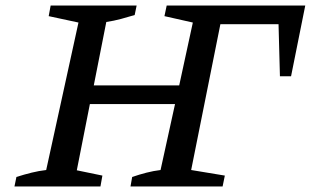

<svg xmlns="http://www.w3.org/2000/svg" viewBox="-20 -670 1147 690"><path d="M32 0 39 -34Q67 -43 93.5 -49.5Q120 -56 146 -59L262 -589L155 -612L162 -650H471L464 -616Q441 -609 415 -602Q389 -595 362 -591L317 -363H624L673 -589L571 -612L579 -650H1077L1026 -396H986L981 -583H772L667 -59L788 -39L780 0H449L455 -34Q481 -43 506.5 -49.5Q532 -56 557 -59L609 -296H303L256 -58L348 -39L341 0Z"/></svg>

Font: Piazzolla SC Medium
Style: Italic
Weight: 500
Italic angle: -11.3°
Designer: Juan Pablo del Peral
Foundry: Huerta Tipografica
Version: Version 1.330